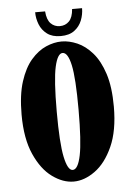

<svg xmlns="http://www.w3.org/2000/svg" viewBox="-50 -690 512 740"><g transform="rotate(-5 206.0 -320.5)"><path d="M205.5 11Q164 11 123 -18.8Q82 -48.5 54.8 -109.5Q27.5 -170.5 27.5 -263.5Q27.5 -339.5 44 -391Q60.5 -442.5 87.2 -473.2Q114 -504 145 -517.5Q176 -531 205.5 -531Q234.5 -531 265.8 -517.5Q297 -504 324 -473.2Q351 -442.5 367.8 -391Q384.5 -339.5 384.5 -263.5Q384.5 -170.5 357 -109.5Q329.5 -48.5 288.2 -18.8Q247 11 205.5 11ZM205.5 -34Q226 -34 237 -87.5Q248 -141 248 -263.5Q248 -386 237 -436.2Q226 -486.5 205.5 -486.5Q186 -486.5 174.8 -436.2Q163.5 -386 163.5 -263.5Q163.5 -141 174.8 -87.5Q186 -34 205.5 -34ZM204.5 -552Q172 -552 152 -567Q132 -582 123 -605Q114 -628 114 -652H152.5Q155 -619.5 169.2 -605Q183.5 -590.5 204.5 -590.5Q226 -590.5 240.2 -605Q254.5 -619.5 257 -652H295.5Q295.5 -628 286.5 -605Q277.5 -582 257.5 -567Q237.5 -552 204.5 -552Z"/></g></svg>

Font: Imbue 10pt ExtraBold
Style: Regular
Weight: 800
Designer: Tyler Finck
Foundry: Etcetera Type Company
Version: Version 1.102; ttfautohint (v1.8.3)